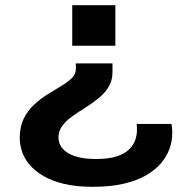

<svg xmlns="http://www.w3.org/2000/svg" viewBox="-20 -547 721 739"><path d="M337 172Q273 172 225.5 160.5Q178 149 145.5 129.5Q113 110 93 86Q73 62 64.5 35.5Q56 9 56 -16Q56 -59 71.5 -90.5Q87 -122 111.5 -144.5Q136 -167 164 -184.5Q192 -202 216.5 -216.5Q241 -231 256.5 -246.5Q272 -262 272 -281V-303H413V-270Q413 -237 398 -212.5Q383 -188 359.5 -169Q336 -150 309 -133Q282 -116 258.5 -99.5Q235 -83 220 -63Q205 -43 205 -17Q205 -2 212.5 12.5Q220 27 237 39Q254 51 282 58Q310 65 350 65Q401 65 432 54Q463 43 479 26Q495 9 501 -9.5Q507 -28 507 -43Q507 -50 507 -56.5Q507 -63 506 -70H640Q641 -65 642 -56.5Q643 -48 643 -34Q643 -4 632.5 25.5Q622 55 599.5 81.5Q577 108 541 128.5Q505 149 454.5 160.5Q404 172 337 172ZM258 -371V-527H424V-371Z"/></svg>

Font: Archivo SemiBold Expanded SemiBold
Style: Regular
Weight: 600
Width: 7
Version: Version 2.001